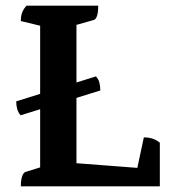

<svg xmlns="http://www.w3.org/2000/svg" viewBox="-20 -661 626 681"><path d="M53.9 0Q53.9 -21.9 58.4 -35.1Q62.9 -48.4 69.9 -50.9L140.1 -72.9L122.4 -52.4V-585.8L141.1 -565.2L53.9 -586.4Q53.9 -603.1 58.2 -615.6Q62.4 -628.1 74.3 -641H328.4Q328.4 -619.1 324.4 -605.6Q320.4 -592.1 312.4 -590.1L235.1 -568.1L251.2 -589.1V-71.9L241.2 -82.9L475.8 -64.9L463.3 -47.8L490.2 -173.7Q506.9 -173.7 520.5 -169.4Q534.1 -165.2 546.9 -155V0ZM37.5 -301.5 320.1 -390Q329.3 -380.8 332.5 -368Q335.8 -355.2 335.8 -340.1L53.2 -252.1Q44.4 -261.7 40.9 -274.8Q37.5 -287.9 37.5 -301.5Z"/></svg>

Font: Pitagon Serif
Style: Regular
Weight: 400
Designer: Travis Tran
Foundry: Pitagon
Version: Version 1.000;gftools[0.9.26]